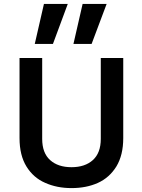

<svg xmlns="http://www.w3.org/2000/svg" viewBox="-20 -957 727 983"><path d="M346 6Q271 6 211 -21Q151 -47 115.5 -104.5Q80 -162 80 -250V-660H196V-246Q196 -174 236.5 -137.5Q277 -101 346 -101Q415 -101 455.5 -137.5Q496 -174 496 -246V-660H611V-250Q611 -163 576 -105Q540 -47 481 -20.5Q422 6 346 6ZM356 -732 403 -937H526L449 -732ZM158 -732 205 -937H327L251 -732Z"/></svg>

Font: Lil Grotesk Bold
Style: Regular
Weight: 700
Designer: Bastien Sozeau
Foundry: NBR — Bastien Sozeau
Version: Version 4.002; ttfautohint (v1.8.4.7-5d5b)